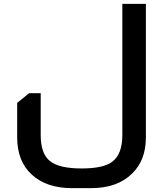

<svg xmlns="http://www.w3.org/2000/svg" viewBox="-20 -736 845 995"><path d="M736 -716V-24Q736 95 664 164Q588 239 452 239H353Q222 239 146 170Q69 101 69 -24V-203L131 -253H191V-35Q191 60 238.5 98.5Q286 137 403 137Q516 137 562 102Q614 62 614 -35V-716Z"/></svg>

Font: Almarai Bold
Style: Regular
Weight: 700
Designer: Boutros International 2019
Foundry: Created by Boutros International 2019
Version: Version 1.10